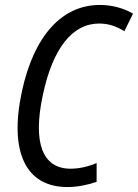

<svg xmlns="http://www.w3.org/2000/svg" viewBox="-20 -745 557 775"><path d="M252 10C293 10 336 1 370 -11V-87C338 -73 300 -64 265 -64C152 -64 111 -167 153 -362C193 -550 272 -650 380 -650C414 -650 447 -641 482 -619L517 -690C477 -713 431 -725 383 -725C229 -725 116 -599 68 -374C16 -130 85 10 252 10Z"/></svg>

Font: Noto Sans Condensed
Style: Italic
Weight: 400
Width: 3
Italic angle: -12°
Designer: Monotype Design Team
Foundry: Monotype Imaging Inc.
Version: Version 2.013